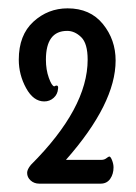

<svg xmlns="http://www.w3.org/2000/svg" viewBox="-20 -720 327 460"><path d="M138 -337H223Q230 -337 235 -341Q240 -345 242 -345Q245 -345 248.5 -336Q252 -327 252 -319Q252 -303 244 -291.5Q236 -280 221 -280H74Q62 -280 53.5 -287.5Q45 -295 45 -306Q45 -314 54 -325Q190 -461 190 -577Q190 -616 174.5 -631Q159 -646 141 -646Q90 -646 90 -577Q90 -553 97 -533.5Q104 -514 110 -513Q115 -516 117.5 -514.5Q120 -513 119 -507Q118 -494 108.5 -485.5Q99 -477 86 -477Q60 -477 42.5 -509Q25 -541 25 -577Q25 -636 60 -668Q95 -700 142 -700Q196 -700 226.5 -662.5Q257 -625 257 -575Q257 -472 138 -337Z"/></svg>

Font: Grand Hotel
Style: Regular
Weight: 400
Designer: Brian J. Bonislawsky & Jim Lyles for Astigmatic (AOETI)
Foundry: Astigmatic (AOETI)
Version: Version 001.000